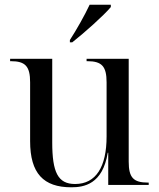

<svg xmlns="http://www.w3.org/2000/svg" viewBox="-20 -786 675 816"><path d="M277 -616V-606H287C339 -647 422 -721 451 -756V-766H361C340 -721 305 -659 277 -616ZM283 10C336 10 416 -2 438 -137H440V0H612V-10H609C547 -10 527 -31 527 -99V-536H348V-526H351C413 -526 433 -504 433 -436V-206C433 -77 388 -4 299 -4C226 -4 202 -54 202 -181V-536H23V-526H26C88 -526 108 -504 108 -436V-186C108 -49 165 10 283 10Z"/></svg>

Font: Noto Serif Display
Style: Regular
Weight: 400
Designer: Monotype Design Team
Foundry: Monotype Imaging Inc.
Version: Version 2.009